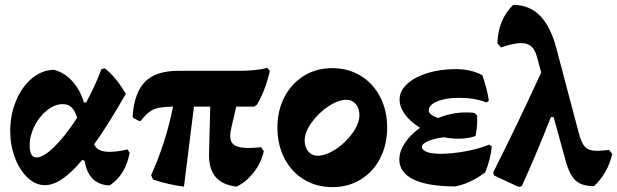

<svg xmlns="http://www.w3.org/2000/svg" viewBox="-20 -757 2536 789"><path d="M513 -129Q495 -36 430 5Q343 1 328 -96L318 -100Q232 4 164 4Q127 4 94 -26.5Q61 -57 41.5 -108.5Q22 -160 22 -219Q22 -286 46.5 -344Q71 -402 112.5 -436Q154 -470 203 -470Q246 -458 277.5 -423Q309 -388 325 -336H334Q372 -406 397 -473L411 -476Q458 -439 497 -371Q423 -242 367 -164Q379 -133 430 -133Q461 -133 504 -143ZM297 -273Q288 -302 274.5 -315.5Q261 -329 237 -329Q205 -329 173.5 -304Q142 -279 122 -239.5Q102 -200 102 -159Q102 -110 130 -110Q159 -110 204.5 -155Q250 -200 297 -273Z M926 -199Q926 -172 943.5 -160.5Q961 -149 1000 -149Q1023 -149 1053 -152L1064 -136Q1054 -89 1023 -49Q992 -9 952 10Q893 3 865 -31Q837 -65 839 -128L844 -319H777L736 10Q673 2 609 -19L601 -37Q662 -172 691 -319Q652 -318 630.5 -313.5Q609 -309 593.5 -297Q578 -285 558 -260H551L527 -273L525 -280Q532 -377 576.5 -421.5Q621 -466 713 -466H956Q1035 -466 1078 -478L1089 -466Q1071 -386 1036 -327L1025 -319H951L931 -234Q926 -212 926 -199Z M1120 -233Q1120 -303 1149 -358.5Q1178 -414 1229 -445.5Q1280 -477 1346 -477Q1410 -477 1461.5 -446Q1513 -415 1542 -359Q1571 -303 1571 -232Q1571 -163 1542.5 -107Q1514 -51 1462.5 -19.5Q1411 12 1346 12Q1281 12 1229.5 -19Q1178 -50 1149 -106Q1120 -162 1120 -233ZM1457 -284Q1457 -312 1442 -329.5Q1427 -347 1404 -347Q1370 -347 1329.5 -320Q1289 -293 1260.5 -253.5Q1232 -214 1232 -180Q1232 -152 1247 -134.5Q1262 -117 1285 -117Q1319 -117 1360 -144Q1401 -171 1429 -210.5Q1457 -250 1457 -284Z M2001 -155Q1996 -103 1974 -49Q1916 -4 1851 9Q1738 9 1679.5 -19.5Q1621 -48 1621 -101Q1621 -135 1644 -169.5Q1667 -204 1706 -232Q1667 -256 1644.5 -286.5Q1622 -317 1622 -348Q1622 -383 1652.5 -411.5Q1683 -440 1736 -456.5Q1789 -473 1853 -473Q1916 -473 1962 -448Q1982 -392 1989 -343L1979 -336Q1932 -355 1866 -355Q1812 -355 1777 -340.5Q1742 -326 1742 -303Q1742 -285 1780 -272Q1837 -295 1895 -295Q1918 -295 1929 -293L1940 -284Q1941 -277 1941 -263Q1941 -230 1934 -198Q1904 -187 1864 -187Q1834 -187 1804 -193Q1764 -188 1739 -177Q1714 -166 1714 -154Q1714 -140 1734 -132.5Q1754 -125 1789 -125Q1838 -125 1894.5 -135.5Q1951 -146 1991 -163Z M2496 -124Q2487 -85 2467.5 -51Q2448 -17 2421 8Q2371 8 2345.5 -15Q2320 -38 2304 -98L2255 -276H2244Q2179 -111 2124 8L2111 11L2010 -36L2007 -49Q2102 -237 2204 -459L2187 -522Q2179 -552 2163.5 -566Q2148 -580 2121 -580Q2091 -580 2039 -562L2024 -579Q2027 -677 2089 -737Q2155 -737 2199 -692.5Q2243 -648 2267 -556L2358 -212Q2369 -169 2384.5 -153Q2400 -137 2436 -137Q2445 -137 2483 -141Z"/></svg>

Font: Alegreya ExtraBold
Style: Regular
Weight: 800
Designer: Juan Pablo del Peral
Foundry: Huerta Tipografica
Version: Version 2.007; ttfautohint (v1.6)